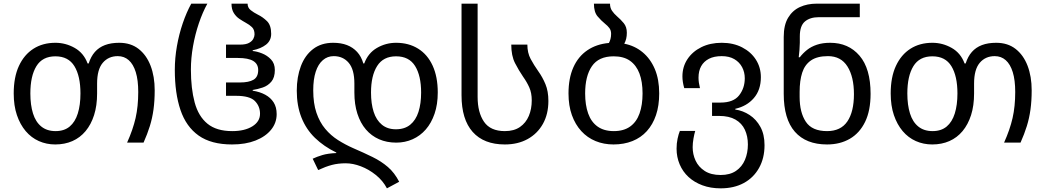

<svg xmlns="http://www.w3.org/2000/svg" viewBox="-20 -780 5717 1050"><path d="M282 10Q234 10 192.5 -8.5Q151 -27 120.5 -63Q90 -99 72.5 -150.5Q55 -202 55 -269Q55 -358 83.5 -419.5Q112 -481 163 -513.5Q214 -546 283 -546Q339 -546 388.5 -518Q438 -490 459 -433H465Q477 -471 499 -496Q521 -521 554 -533.5Q587 -546 632 -546Q695 -546 738 -512.5Q781 -479 803.5 -420.5Q826 -362 826 -286Q826 -229 819.5 -181.5Q813 -134 799.5 -90.5Q786 -47 765 0H675Q707 -71 721.5 -134.5Q736 -198 736 -277Q736 -342 722.5 -385.5Q709 -429 684 -451Q659 -473 624 -473Q573 -473 542 -436.5Q511 -400 511 -323V-269Q511 -202 494.5 -150.5Q478 -99 448 -63Q418 -27 376 -8.5Q334 10 282 10ZM284 -63Q331 -63 361 -88Q391 -113 405.5 -159.5Q420 -206 420 -269Q420 -364 387 -418Q354 -472 283 -472Q212 -472 179 -418Q146 -364 146 -269Q146 -206 160.5 -159.5Q175 -113 206 -88Q237 -63 284 -63Z M1249 10Q1135 10 1066.5 -38.5Q998 -87 967 -178.5Q936 -270 936 -398Q936 -462 947.5 -527.5Q959 -593 979.5 -653Q1000 -713 1026 -760H1114Q1088 -713 1067.5 -652.5Q1047 -592 1035.5 -527Q1024 -462 1024 -400Q1024 -296 1044.5 -220Q1065 -144 1114.5 -103.5Q1164 -63 1250 -63Q1318 -63 1360 -89Q1402 -115 1402 -158Q1402 -199 1374 -227.5Q1346 -256 1271 -256H1216V-329H1292Q1341 -329 1366.5 -344Q1392 -359 1392 -397Q1392 -430 1365 -446.5Q1338 -463 1281 -463H1216V-536H1292Q1325 -536 1342 -545.5Q1359 -555 1365.5 -568Q1372 -581 1372 -592Q1372 -618 1358 -631.5Q1344 -645 1325 -655Q1307 -665 1289 -677Q1271 -689 1258.5 -709Q1246 -729 1246 -760H1334Q1334 -738 1351 -724.5Q1368 -711 1390 -700Q1417 -687 1440 -664.5Q1463 -642 1463 -595Q1463 -558 1435 -536Q1407 -514 1362 -505V-501Q1385 -499 1413 -488Q1441 -477 1462 -455Q1483 -433 1483 -397Q1483 -356 1464 -333.5Q1445 -311 1417 -301.5Q1389 -292 1362 -288V-284Q1401 -278 1430.5 -262Q1460 -246 1476.5 -220Q1493 -194 1493 -156Q1493 -108 1462.5 -70.5Q1432 -33 1377.5 -11.5Q1323 10 1249 10Z M2096 250Q2074 208 2035.5 177Q1997 146 1953.5 129.5Q1910 113 1871 113Q1829 113 1795 122Q1761 131 1720 150L1690 88Q1713 77 1743 68Q1773 59 1819 57V54Q1751 21 1702.5 -26Q1654 -73 1628.5 -137.5Q1603 -202 1603 -284Q1603 -359 1625.5 -418.5Q1648 -478 1692.5 -512Q1737 -546 1802 -546Q1845 -546 1877.5 -533.5Q1910 -521 1933 -496Q1956 -471 1967 -433H1972Q1993 -490 2041.5 -518Q2090 -546 2146 -546Q2215 -546 2266.5 -514Q2318 -482 2346 -421Q2374 -360 2374 -274Q2374 -209 2356.5 -158Q2339 -107 2308.5 -72Q2278 -37 2236.5 -18.5Q2195 0 2147 0Q2095 0 2053 -18.5Q2011 -37 1981 -72Q1951 -107 1934.5 -158Q1918 -209 1918 -274V-323Q1918 -400 1887 -436.5Q1856 -473 1805 -473Q1771 -473 1745.5 -451Q1720 -429 1706.5 -387.5Q1693 -346 1693 -286Q1693 -215 1710.5 -163.5Q1728 -112 1758.5 -75.5Q1789 -39 1828.5 -14Q1868 11 1911 30Q1969 55 2017 78.5Q2065 102 2101.5 133.5Q2138 165 2163 214ZM2145 -73Q2193 -73 2223.5 -98Q2254 -123 2268.5 -168Q2283 -213 2283 -274Q2283 -366 2250 -419Q2217 -472 2146 -472Q2076 -472 2042.5 -419Q2009 -366 2009 -274Q2009 -213 2023.5 -168Q2038 -123 2068.5 -98Q2099 -73 2145 -73Z M2741 10Q2626 10 2565 -58.5Q2504 -127 2504 -259V-760H2592V-250Q2592 -165 2627 -114Q2662 -63 2741 -63Q2791 -63 2823.5 -85.5Q2856 -108 2872 -146Q2888 -184 2888 -231Q2888 -272 2874.5 -302Q2861 -332 2841 -360Q2817 -395 2796.5 -435Q2776 -475 2776 -536H2864Q2864 -491 2882 -457.5Q2900 -424 2924 -390Q2947 -358 2963 -319.5Q2979 -281 2979 -228Q2979 -156 2949 -102.5Q2919 -49 2865.5 -19.5Q2812 10 2741 10Z M3394 -541Q3451 -530 3494 -494.5Q3537 -459 3561 -402.5Q3585 -346 3585 -269Q3585 -202 3567.5 -150.5Q3550 -99 3517.5 -63Q3485 -27 3438.5 -8.5Q3392 10 3335 10Q3282 10 3237 -8.5Q3192 -27 3159 -63Q3126 -99 3107.5 -150.5Q3089 -202 3089 -269Q3089 -352 3115.5 -411.5Q3142 -471 3192 -505Q3242 -539 3310 -545Q3315 -554 3318.5 -566.5Q3322 -579 3322 -595Q3322 -614 3312.5 -626.5Q3303 -639 3289 -650Q3268 -667 3248 -690.5Q3228 -714 3228 -760H3316Q3316 -737 3327 -721Q3338 -705 3354 -691Q3374 -674 3391 -653.5Q3408 -633 3408 -601Q3408 -583 3404.5 -568.5Q3401 -554 3394 -541ZM3337 -63Q3391 -63 3426 -88Q3461 -113 3477.5 -159.5Q3494 -206 3494 -269Q3494 -333 3477 -378Q3460 -423 3425.5 -447.5Q3391 -472 3336 -472Q3254 -472 3217 -418Q3180 -364 3180 -269Q3180 -206 3196.5 -159.5Q3213 -113 3248 -88Q3283 -63 3337 -63Z M3921 250Q3866 250 3821.5 233.5Q3777 217 3745.5 188Q3714 159 3697 119Q3680 79 3680 33Q3680 4 3685.5 -21.5Q3691 -47 3698 -64H3782Q3777 -48 3772.5 -22.5Q3768 3 3768 25Q3768 64 3784 98.5Q3800 133 3834 155Q3868 177 3921 177Q3972 177 4005 154.5Q4038 132 4054 94Q4070 56 4070 10Q4070 -35 4053.5 -70.5Q4037 -106 4002 -126Q3967 -146 3913 -146H3874V-219H3920Q3991 -219 4022 -258.5Q4053 -298 4053 -352Q4053 -385 4038.5 -412.5Q4024 -440 3996 -456.5Q3968 -473 3927 -473Q3885 -473 3857 -458.5Q3829 -444 3814.5 -418Q3800 -392 3800 -355Q3800 -342 3802 -328Q3804 -314 3808 -298H3722Q3717 -315 3714.5 -331Q3712 -347 3712 -362Q3712 -415 3739.5 -456.5Q3767 -498 3815.5 -522Q3864 -546 3927 -546Q3990 -546 4038.5 -521Q4087 -496 4114 -453.5Q4141 -411 4141 -358Q4141 -288 4102.5 -243.5Q4064 -199 4001 -185V-181Q4043 -175 4079.5 -151Q4116 -127 4138.5 -86Q4161 -45 4161 14Q4161 85 4131 138.5Q4101 192 4047.5 221Q3994 250 3921 250Z M4503 10Q4388 10 4327 -59.5Q4266 -129 4266 -267V-578Q4266 -643 4290 -683Q4314 -723 4354.5 -741.5Q4395 -760 4446 -760H4682V-686H4458Q4410 -686 4382 -662.5Q4354 -639 4354 -581V-546Q4354 -531 4352 -505.5Q4350 -480 4348 -467H4354Q4371 -489 4393.5 -507Q4416 -525 4447.5 -535.5Q4479 -546 4520 -546Q4620 -546 4680.5 -475.5Q4741 -405 4741 -267Q4741 -175 4711 -113.5Q4681 -52 4627.5 -21Q4574 10 4503 10ZM4503 -63Q4578 -63 4614 -116Q4650 -169 4650 -265Q4650 -360 4614.5 -416.5Q4579 -473 4508 -473Q4449 -473 4415 -449.5Q4381 -426 4367 -382.5Q4353 -339 4353 -278V-250Q4353 -165 4387 -114Q4421 -63 4503 -63Z M5078 10Q5030 10 4988.5 -8.5Q4947 -27 4916.5 -63Q4886 -99 4868.5 -150.5Q4851 -202 4851 -269Q4851 -358 4879.5 -419.5Q4908 -481 4959 -513.5Q5010 -546 5079 -546Q5135 -546 5184.5 -518Q5234 -490 5255 -433H5261Q5273 -471 5295 -496Q5317 -521 5350 -533.5Q5383 -546 5428 -546Q5491 -546 5534 -512.5Q5577 -479 5599.5 -420.5Q5622 -362 5622 -286Q5622 -229 5615.5 -181.5Q5609 -134 5595.5 -90.5Q5582 -47 5561 0H5471Q5503 -71 5517.5 -134.5Q5532 -198 5532 -277Q5532 -342 5518.5 -385.5Q5505 -429 5480 -451Q5455 -473 5420 -473Q5369 -473 5338 -436.5Q5307 -400 5307 -323V-269Q5307 -202 5290.5 -150.5Q5274 -99 5244 -63Q5214 -27 5172 -8.5Q5130 10 5078 10ZM5080 -63Q5127 -63 5157 -88Q5187 -113 5201.5 -159.5Q5216 -206 5216 -269Q5216 -364 5183 -418Q5150 -472 5079 -472Q5008 -472 4975 -418Q4942 -364 4942 -269Q4942 -206 4956.5 -159.5Q4971 -113 5002 -88Q5033 -63 5080 -63Z"/></svg>

Font: Noto Sans Georgian
Style: Regular
Weight: 400
Designer: Monotype Design Team, Akaki Razmadze
Foundry: Google LLC
Version: Version 2.002